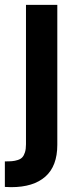

<svg xmlns="http://www.w3.org/2000/svg" viewBox="-20 -565 322 790"><path d="M86.9 28.8V-544.9H215.8V30.8Q215.8 118.2 166.7 161.6Q117.7 205.1 25.9 205.1Q21.5 205.1 12.9 204.6Q4.4 204.1 0 204.1V99.1Q18.6 99.1 29.8 98.1Q41 97.2 53.2 93.3Q65.4 89.4 72 82Q78.6 74.7 82.8 61.5Q86.9 48.3 86.9 28.8Z"/></svg>

Font: Telcell.Market SemBd
Style: Regular
Weight: 600
Designer: Rasmus Andersson, Sedrak Mkrtchyan
Version: Version 3.019;git-0a5106e0b